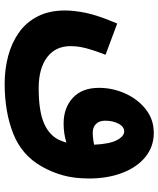

<svg xmlns="http://www.w3.org/2000/svg" viewBox="52 -544 680 824"><g transform="rotate(90 392.0 -132.0)"><path d="M339 188Q277 188 220.5 173Q164 158 120 127Q76 96 50.5 46.5Q25 -3 25 -71Q25 -109 35 -159.5Q45 -210 81 -295L215 -245Q201 -208 193 -182.5Q185 -157 181.5 -136.5Q178 -116 178 -95Q178 -30 226 6Q274 42 358 42Q458 42 510.5 18.5Q563 -5 582 -49Q588 -63 592 -77Q554 -65 510 -65Q443 -65 400 -104.5Q357 -144 357 -217Q357 -276 381.5 -330Q406 -384 449.5 -418Q493 -452 550 -452Q609 -452 653 -416.5Q697 -381 721.5 -318Q746 -255 746 -174Q746 -111 732.5 -62.5Q719 -14 695 28Q647 114 554 151Q461 188 339 188ZM498 -243Q498 -218 512 -204Q526 -190 549 -190Q561 -190 574 -191.5Q587 -193 601 -196Q598 -262 581.5 -293.5Q565 -325 544 -325Q524 -325 511 -301Q498 -277 498 -243Z"/></g></svg>

Font: Noto Sans Arabic Cond ExtBd
Style: Regular
Weight: 800
Width: 3
Designer: Monotype Design Team, Nadine Chahine, Nizar Qandah and Khaled Hosny
Foundry: Monotype Imaging Inc.
Version: Version 2.012; ttfautohint (v1.8.4.7-5d5b)